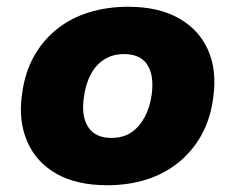

<svg xmlns="http://www.w3.org/2000/svg" viewBox="-20 -537 696 568"><path d="M297 11Q207 11 147 -23Q87 -57 60.5 -118.5Q34 -180 45 -257Q53 -321 80 -369.5Q107 -418 148.5 -451Q190 -484 243.5 -500.5Q297 -517 359 -517Q449 -517 509 -483Q569 -449 595.5 -389Q622 -329 611 -250Q603 -186 576 -137.5Q549 -89 507 -55.5Q465 -22 412 -5.5Q359 11 297 11ZM309 -129Q344 -129 368 -145Q392 -161 408 -190.5Q424 -220 429 -259Q436 -315 415.5 -346Q395 -377 347 -377Q314 -377 289 -361.5Q264 -346 248.5 -317Q233 -288 228 -248Q220 -193 241 -161Q262 -129 309 -129Z"/></svg>

Font: Nunito Sans 7pt Black
Style: Italic
Weight: 900
Italic angle: -9°
Version: Version 3.101;gftools[0.9.27]